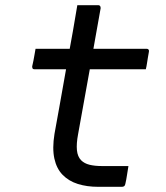

<svg xmlns="http://www.w3.org/2000/svg" viewBox="-20 -720 640 740"><path d="M117 -532H545Q550 -532 552.5 -529Q555 -526 554 -521Q552 -509 550 -498Q548 -487 546.5 -476Q545 -465 542 -453H113Q112 -453 109.5 -453.5Q107 -454 106 -455.5Q105 -457 104.5 -459Q104 -461 104 -464Q107 -476 109 -487Q111 -498 113 -509Q115 -520 117 -532ZM475 -80Q472 -63 469.5 -45.5Q467 -28 463 -11Q462 -5 458.5 -2.5Q455 0 450 0Q447 0 436.5 0Q426 0 411.5 0Q397 0 383 0Q369 0 358 0Q315 0 280 -11Q245 -22 221.5 -46Q198 -70 189.5 -109Q181 -148 190 -204Q199 -254 208 -303.5Q217 -353 225.5 -402Q234 -451 243 -500.5Q252 -550 261 -600Q265 -625 269.5 -650Q274 -675 278 -700Q299 -700 319 -700Q339 -700 359 -700Q362 -700 364 -698.5Q366 -697 367 -694.5Q368 -692 368 -689Q357 -629 346.5 -568.5Q336 -508 325 -447Q314 -386 303 -325Q292 -264 281 -203Q274 -166 276.5 -141Q279 -116 293 -102Q305 -90 325 -85Q345 -80 374 -80Q387 -80 402.5 -80Q418 -80 433 -80Q448 -80 461 -80Z"/></svg>

Font: Rec Mono Linear
Style: Italic
Weight: 400
Italic angle: -10°
Monospace: yes
Version: Version 1.085; ttfautohint (v1.8.4.7-5d5b)